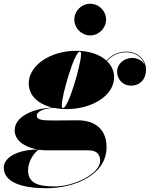

<svg xmlns="http://www.w3.org/2000/svg" viewBox="-105 -739 795 1019"><path d="M289.5 -635.5C289.5 -589 327.5 -551 373.5 -551C419.5 -551 458 -589 458 -635.5C458 -681.5 419.5 -719 373.5 -719C327.5 -719 289.5 -681.5 289.5 -635.5ZM249 -160C385.5 -160 500.5 -233 500.5 -328.5C500.5 -362.5 486.5 -392 462.5 -415C491.5 -446.5 525 -461.5 566.5 -461.5C614 -461.5 651.5 -433.5 663 -395C651 -417.5 623.5 -431.5 597.5 -431.5C554 -431.5 516.5 -400.5 516.5 -359C516.5 -316 549 -284.5 589.5 -284.5C641.5 -284.5 670 -322 670 -369.5C670 -422.5 625.5 -465 566.5 -465C524 -465 489 -449 460 -417.5C424 -450.5 367 -469.5 299 -469.5C162.5 -469.5 47.5 -392 47.5 -296.5C47.5 -232 97 -186.5 171.5 -168.5C77 -163 -27 -124.5 -27 -47C-27 7 27 43 95 54.5C-18.5 55.5 -85 100 -85 150.5C-85 230.5 16.5 260 140 260C294.5 260 460.5 188 460.5 42C460.5 -54 398 -100.5 308 -100.5C279.5 -100.5 212 -99.5 177 -99.5C118 -99.5 90 -103 90 -125.5C90 -143.5 119 -164 182.5 -166.5C203 -162 225.5 -160 249 -160ZM229.5 -165.5C224 -165.5 223 -173 223 -182.5C223 -231.5 289.5 -465 318.5 -465C325 -465 325 -458 325 -448.5C325 -399.5 258.5 -165.5 229.5 -165.5ZM44 165C44 114.5 78.5 69.5 100 55.5C115 58 130.5 59 146.5 59H367C411.5 59 426.5 84.5 426.5 114C426.5 184 287 250.5 185 250.5C96.5 250.5 44 232.5 44 165Z"/></svg>

Font: Bodoni* 48pt Fatface
Style: Italic
Weight: 900
Italic angle: -13°
Version: Version 2.3